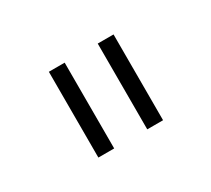

<svg xmlns="http://www.w3.org/2000/svg" viewBox="-54 -894 382 347"><g transform="rotate(-30 137.5 -720.5)"><path d="M70 -631V-810H103V-631ZM172 -631V-810H205V-631Z"/></g></svg>

Font: Poiret One
Style: Regular
Weight: 400
Designer: Denis Masharov
Foundry: Denis Masharov
Version: Version 1.001